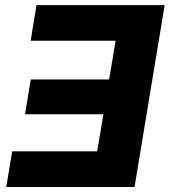

<svg xmlns="http://www.w3.org/2000/svg" viewBox="-20 -748 679 768"><path d="M638.7 -727.5 518.1 0H4.9L28.8 -142.6H368.7L393.6 -291H80.1L103 -430.2H416.5L442.4 -585H102.5L126 -727.5Z"/></svg>

Font: Inter 18pt ExtraBold
Style: Italic
Weight: 800
Italic angle: -9.3988°
Designer: Rasmus Andersson
Foundry: rsms
Version: Version 4.001;git-66647c0bb